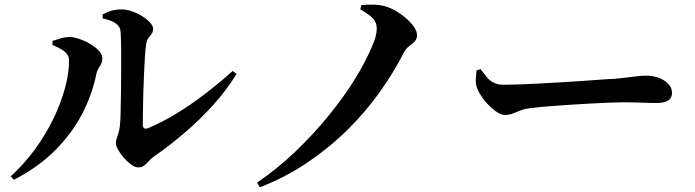

<svg xmlns="http://www.w3.org/2000/svg" viewBox="-20 -756 2970 820"><path d="M571 -41Q557 -41 540.5 -53Q524 -65 509 -82Q494 -99 484.5 -116Q475 -133 475 -144Q475 -156 478.5 -165.5Q482 -175 486 -187.5Q490 -200 492 -220Q494 -234 495 -270Q496 -306 496.5 -354Q497 -402 497.5 -452Q498 -502 497.5 -547Q497 -592 495 -621Q494 -642 474.5 -656Q455 -670 419 -677L418 -694Q442 -707 460.5 -711.5Q479 -716 499 -716Q519 -716 542.5 -708Q566 -700 587 -687Q608 -674 621 -659.5Q634 -645 634 -633Q634 -620 627.5 -611.5Q621 -603 613.5 -593Q606 -583 604 -564Q601 -547 599 -514Q597 -481 595 -440Q593 -399 592 -357.5Q591 -316 590.5 -280.5Q590 -245 590 -224Q590 -200 613 -209Q669 -232 731 -269.5Q793 -307 855 -354.5Q917 -402 974 -453L990 -440Q948 -371 890 -307Q832 -243 767.5 -188Q703 -133 641 -90Q629 -83 618.5 -71Q608 -59 597 -50Q586 -41 571 -41ZM26 -3Q83 -55 129 -118Q175 -181 207.5 -248Q240 -315 257.5 -379.5Q275 -444 275 -498Q275 -515 264.5 -527Q254 -539 237.5 -548Q221 -557 204 -564V-581Q221 -587 240 -592.5Q259 -598 281 -598Q298 -597 321 -589Q344 -581 366.5 -567.5Q389 -554 403 -538.5Q417 -523 417 -507Q417 -488 406 -472.5Q395 -457 391 -438Q374 -353 331 -270Q288 -187 216 -114.5Q144 -42 39 12Z M1078 24Q1166 -36 1243.5 -110.5Q1321 -185 1385.5 -264.5Q1450 -344 1496.5 -419.5Q1543 -495 1568 -556Q1579 -580 1584 -599Q1589 -618 1589 -632Q1589 -649 1583.5 -661.5Q1578 -674 1563 -686.5Q1548 -699 1519 -716L1523 -734Q1550 -737 1579.5 -736Q1609 -735 1635 -726Q1665 -715 1694 -694Q1723 -673 1742 -649.5Q1761 -626 1761 -606Q1761 -589 1750.5 -578.5Q1740 -568 1726.5 -558Q1713 -548 1704 -530Q1661 -446 1602 -363Q1543 -280 1466 -203.5Q1389 -127 1295.5 -63.5Q1202 0 1090 44Z M2137 -265Q2118 -265 2093.5 -283.5Q2069 -302 2048 -328.5Q2027 -355 2018 -379Q2011 -396 2012 -416.5Q2013 -437 2015 -455L2032 -461Q2047 -441 2059.5 -426Q2072 -411 2089 -402.5Q2106 -394 2132 -394Q2159 -394 2199.5 -395.5Q2240 -397 2288 -399.5Q2336 -402 2384.5 -405Q2433 -408 2477 -411Q2521 -414 2553.5 -416.5Q2586 -419 2602 -419Q2652 -424 2686 -428.5Q2720 -433 2738 -433Q2769 -433 2794 -423.5Q2819 -414 2834.5 -397.5Q2850 -381 2850 -359Q2850 -337 2833 -326.5Q2816 -316 2784 -316Q2755 -316 2723.5 -317.5Q2692 -319 2639 -319Q2616 -319 2578.5 -317.5Q2541 -316 2496 -313.5Q2451 -311 2406 -308Q2361 -305 2323 -302Q2285 -299 2262 -296Q2226 -293 2206 -285.5Q2186 -278 2171 -271.5Q2156 -265 2137 -265Z"/></svg>

Font: Noto Serif HK ExtraLight
Style: Bold
Weight: 700
Version: Version 2.002-H1;hotconv 1.1.0;makeotfexe 2.6.0